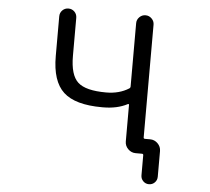

<svg xmlns="http://www.w3.org/2000/svg" viewBox="-59 -819 1117 1020"><g transform="rotate(5 500.0 -308.5)"><path d="M310.5 -505.9Q310.5 -404.3 352.1 -366.2Q393.6 -328.1 502.9 -328.1Q573.2 -328.1 624 -360.4Q629.9 -364.3 629.9 -371.1V-709Q629.9 -727.5 643.6 -741.2Q657.2 -754.9 676.3 -754.9Q695.3 -754.9 709 -741.2Q722.7 -727.5 722.7 -709V-107.4Q722.7 -100.6 730.5 -100.6H757.8Q781.2 -100.6 798.3 -83.5Q815.4 -66.4 815.4 -43V93.8Q815.4 112.3 802.7 125Q790 137.7 772 137.7Q753.9 137.7 741.2 125Q728.5 112.3 728.5 93.8V-13.7Q728.5 -20.5 720.7 -20.5H715.8H687.5Q664.1 -20.5 647 -37.6Q629.9 -54.7 629.9 -78.1V-273.4Q629.9 -275.4 627.9 -276.9Q626 -278.3 623 -276.4Q569.3 -248 493.2 -248Q490.2 -248 488.3 -248Q344.7 -248 282.2 -305.7Q219.7 -363.3 219.7 -497.1V-709Q219.7 -728.5 232.9 -741.7Q246.1 -754.9 265.1 -754.9Q284.2 -754.9 297.4 -741.7Q310.5 -728.5 310.5 -709Z"/></g></svg>

Font: Rounded Mgen+ 2m regular
Style: Regular
Weight: 400
Designer: [Source Han Sans]
Ryoko NISHIZUKA  (kana & ideographs); Paul D. Hunt (Latin, Greek & Cyrillic); Wenlong ZHANG  (bopomofo
Version: Version 1.059.20150602